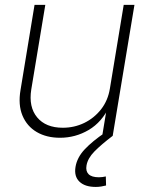

<svg xmlns="http://www.w3.org/2000/svg" viewBox="-20 -549 596 776"><path d="M222.7 7.8Q168 7.8 128.4 -15.4Q88.9 -38.6 70.8 -82Q52.7 -125.5 63 -185.5L119.6 -529.3H163.1L106.4 -187.5Q95.2 -116.7 130.1 -74.7Q165 -32.7 233.9 -32.7Q280.3 -32.7 320.6 -52.2Q360.8 -71.8 388.7 -107.4Q416.5 -143.1 424.3 -191.9L480 -529.3H523.4L435.5 0H393.1L413.1 -121.1H423.3Q392.1 -55.2 338.4 -23.7Q284.7 7.8 222.7 7.8ZM366.7 206.5Q323.2 206.5 301 185.1Q278.8 163.6 285.2 125.5Q291.5 87.4 322.5 54.4Q353.5 21.5 404.8 -13.2L435.5 0Q388.7 35.6 361.6 63.2Q334.5 90.8 329.6 120.1Q325.7 142.6 338.1 155Q350.6 167.5 379.9 167.5Q387.2 167.5 394.3 166.5Q401.4 165.5 407.7 164.1L408.7 200.7Q399.4 203.1 388.9 204.8Q378.4 206.5 366.7 206.5Z"/></svg>

Font: Inter 24pt ExtraLight
Style: Italic
Weight: 250
Italic angle: -9.3988°
Version: Version 4.001;git-66647c0bb